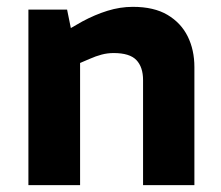

<svg xmlns="http://www.w3.org/2000/svg" viewBox="-20 -541 645 561"><path d="M63 0V-513H176L187 -459L220 -478Q257 -498 294 -509.5Q331 -521 368 -521Q430 -521 469.5 -497.5Q509 -474 528.5 -434.5Q548 -395 548 -345V0H398V-307Q398 -345 378.5 -365.5Q359 -386 312 -386Q294 -386 277 -381.5Q260 -377 242 -369L214 -357V0Z"/></svg>

Font: REM SemiBold
Style: Regular
Weight: 600
Designer: Octavio Pardo
Foundry: Ashler Design
Version: Version 1.005;gftools[0.9.28]